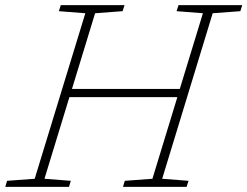

<svg xmlns="http://www.w3.org/2000/svg" viewBox="-48 -727 962 747"><path d="M284 -675.5 181 -683.5 188.5 -707H436.5L429 -683.5L322 -675.5L232 -381H651.5L741.5 -675.5L639 -683.5L646.5 -707H894.5L887 -683.5L779.5 -675.5L583 -31.5L685.5 -23.5L678 0H430.5L437.5 -23.5L545 -31.5L642 -349H222L125 -31.5L227.5 -23.5L220.5 0H-27.5L-20.5 -23.5L87 -31.5Z"/></svg>

Font: Newsreader 6pt ExtraLight
Style: Italic
Weight: 275
Italic angle: -17°
Designer: Hugues Gentile
Foundry: Production Type
Version: Version 1.003; ttfautohint (v1.8.3)